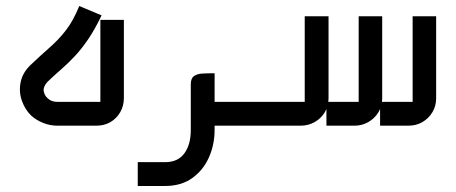

<svg xmlns="http://www.w3.org/2000/svg" viewBox="-20 -417 1513 637"><path d="M171 0Q146 0 123.5 -9Q101 -18 84 -33Q63 -53 52.5 -83Q42 -113 48.5 -144.5Q55 -176 81 -201Q118 -236 146.5 -261Q175 -286 199 -317Q223 -348 243 -397L317 -366Q295 -320 273 -287.5Q251 -255 228.5 -231Q206 -207 183 -187Q160 -167 137 -145Q123 -129 125 -115Q127 -101 138 -91Q150 -79 171 -79H323Q320 -76 318 -74Q316 -72 313 -69V-351H391V-92Q391 -66 379 -45Q367 -24 346.5 -12Q326 0 300 0Z M675 0V-79H814V0ZM437 200V121H528Q570 121 591.5 92Q613 63 613 14V-137Q613 -157 623.5 -164.5Q634 -172 651.5 -173Q669 -174 692 -174V14Q692 63 673 105.5Q654 148 617.5 174Q581 200 528 200Z M798 0V-79H1001Q998 -76 996 -74Q994 -72 991 -69V-363H1070V-91Q1070 -65 1057.5 -44.5Q1045 -24 1024 -12Q1003 0 977 0ZM1063 0V-79H1180Q1177 -76 1175 -74Q1173 -72 1170 -69V-363H1248V-91Q1248 -65 1235.5 -44.5Q1223 -24 1202 -12Q1181 0 1156 0ZM1241 0V-79H1359Q1356 -76 1354 -74Q1352 -72 1349 -69V-363H1427V-91Q1427 -65 1414.5 -44.5Q1402 -24 1381.5 -12Q1361 0 1335 0Z"/></svg>

Font: Mada
Style: Regular
Weight: 400
Designer: Khaled Hosny
Version: Version 1.5